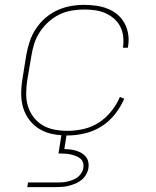

<svg xmlns="http://www.w3.org/2000/svg" viewBox="-20 -548 640 788"><path d="M257 8Q227 8 197.5 2.5Q168 -3 143.5 -17.5Q119 -32 101.5 -54.5Q84 -77 75.5 -104.5Q67 -132 67 -162.5Q67 -193 72 -223L88 -323Q93 -351 102 -378Q111 -405 127 -429.5Q143 -454 166 -474Q189 -494 215.5 -506Q242 -518 269.5 -523Q297 -528 325 -528Q350 -528 375 -524.5Q400 -521 422.5 -512Q445 -503 463 -487.5Q481 -472 492 -451Q503 -430 506.5 -405Q510 -380 505 -354Q505 -354 505 -353.5Q505 -353 505 -352H484Q484 -353 484.5 -353.5Q485 -354 485 -354Q488 -377 485.5 -399Q483 -421 473 -440Q463 -459 447 -472.5Q431 -486 411.5 -494.5Q392 -503 369.5 -506Q347 -509 325 -509Q300 -509 274 -504.5Q248 -500 224 -488.5Q200 -477 179.5 -458.5Q159 -440 144 -417.5Q129 -395 121 -370Q113 -345 109 -320L92 -220Q88 -193 87.5 -165.5Q87 -138 94.5 -113Q102 -88 117.5 -67.5Q133 -47 155 -34Q177 -21 203.5 -16Q230 -11 257 -11Q290 -11 323 -18.5Q356 -26 385 -44.5Q414 -63 436.5 -91Q459 -119 472 -150L490 -143Q476 -110 452 -79.5Q428 -49 396 -29Q364 -9 328 -0.5Q292 8 257 8ZM92 220 95 201H210Q221 201 232.5 200.5Q244 200 255 197.5Q266 195 277 191Q288 187 297.5 180Q307 173 313.5 163Q320 153 322 142Q324 131 321 120.5Q318 110 310.5 103.5Q303 97 293 93Q283 89 273 86.5Q263 84 252 83Q241 82 230 82H220L233 0H254L244 64Q256 64 268.5 65.5Q281 67 292.5 70.5Q304 74 314.5 80Q325 86 332.5 95.5Q340 105 342.5 117Q345 129 343 142Q341 155 333.5 168Q326 181 314.5 190.5Q303 200 289.5 205.5Q276 211 262.5 214.5Q249 218 235 219Q221 220 207 220Z"/></svg>

Font: Iosevka SS04 Thin Extended
Style: Italic
Weight: 100
Width: 7
Italic angle: -9°
Monospace: yes
Designer: Belleve Invis
Foundry: Belleve Invis
Version: Version 19.0.0; ttfautohint (v1.8.4)